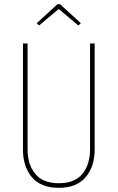

<svg xmlns="http://www.w3.org/2000/svg" viewBox="-20 -889 563 919"><path d="M433 -172Q433 -92 390 -41Q347 10 262 10Q175 10 132.5 -41Q90 -92 90 -172V-681H112V-174Q112 -101 149 -56.5Q186 -12 262 -12Q338 -12 374.5 -57Q411 -102 411 -174V-681H433ZM167 -767 156 -778 255 -869H267L367 -778L355 -767L261 -846Z"/></svg>

Font: Fira Sans Extra Condensed Thin
Style: Regular
Weight: 250
Width: 1
Designer: Carrois Corporate & Edenspiekermann AG
Foundry: Carrois Corporate GbR & Edenspiekermann AG
Version: Version 4.203